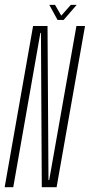

<svg xmlns="http://www.w3.org/2000/svg" viewBox="-48 -784 376 804"><path d="M-28.5 0H7.5L121 -646H123.5L127 0H189L308 -675H272L158 -30H155L151 -675H90.5ZM193 -700.5H218.5L273 -763.5H248.5L208.5 -718.5L182.5 -763.5H158.5Z"/></svg>

Font: Anybody ExtraCondensed ExtraLight
Style: Italic
Weight: 250
Width: 2
Italic angle: -10°
Version: Version 1.113;gftools[0.9.25]